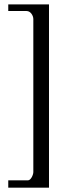

<svg xmlns="http://www.w3.org/2000/svg" viewBox="-20 -757 373 886"><path d="M18.1 -736.8V-706.1H103C121.1 -706.1 133.8 -685.1 133.8 -668.9V37.1C133.8 48.8 123 75.2 108.9 75.2H18.1V108.9H206.1V-736.8Z"/></svg>

Font: MusGlyphs-Text
Style: Regular
Weight: 400
Version: Version 2.1.1